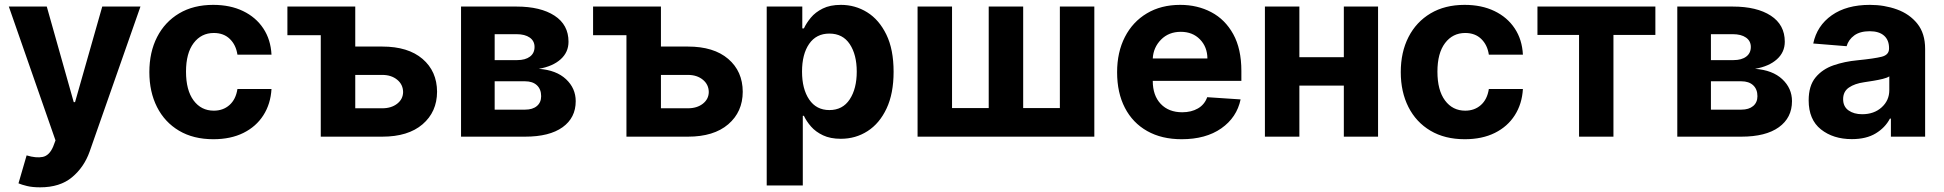

<svg xmlns="http://www.w3.org/2000/svg" viewBox="-20 -573 8149 805"><path d="M148.4 212.4Q116.1 212.4 93.2 206.9Q70.3 201.3 57.5 195.7L91.6 78.5Q131.7 90.6 159.3 84.9Q186.8 79.2 202.8 41.9L212.7 15.6L17 -545.5H176.1L289.1 -144.9H294.7L408.7 -545.5H568.9L355.8 62.5Q332.7 127.8 282.1 170.1Q231.5 212.4 148.4 212.4Z M874.6 10.7Q790.8 10.7 730.6 -25Q670.5 -60.7 638.3 -124.3Q606.2 -187.9 606.2 -270.6Q606.2 -354.4 638.7 -417.8Q671.2 -481.2 731.2 -516.9Q791.2 -552.6 873.9 -552.6Q945.3 -552.6 999.1 -526.6Q1052.9 -500.7 1084 -453.8Q1115.1 -407 1118.3 -343.8H975.5Q969.5 -384.6 943.7 -409.6Q918 -434.7 876.4 -434.7Q823.9 -434.7 791.9 -392.4Q759.9 -350.1 759.9 -272.7Q759.9 -194.6 791.7 -151.8Q823.5 -109 876.4 -109Q915.5 -109 942.1 -132.6Q968.8 -156.2 975.5 -199.9H1118.3Q1114.7 -137.4 1084.3 -89.8Q1054 -42.3 1000.7 -15.8Q947.4 10.7 874.6 10.7Z M1469.5 -377.8H1582.7Q1691.1 -377.8 1751.6 -326Q1812.1 -274.1 1812.5 -188.2Q1812.1 -103.7 1751.6 -51.8Q1691.1 0 1582.7 0H1324.9V-425.4H1185V-545.5H1469.5ZM1469.5 -258.9V-119H1582.7Q1620.7 -119 1645.2 -138.1Q1669.7 -157.3 1670.1 -187.1Q1669.7 -218.8 1645.2 -238.8Q1620.7 -258.9 1582.7 -258.9Z M1913 0V-545.5H2145.6Q2246.4 -545.5 2305 -507.3Q2363.6 -469.1 2363.6 -398.1Q2363.6 -354 2330.6 -324.4Q2297.6 -294.7 2239 -284.4Q2312.5 -279.1 2353.2 -240.9Q2393.8 -202.8 2393.8 -148.8Q2393.8 -79.2 2338.8 -39.6Q2283.7 0 2181.5 0ZM2054 -113.3H2181.5Q2213.1 -113.3 2231 -128.4Q2248.9 -143.5 2248.9 -169.7Q2248.9 -198.9 2231 -215.6Q2213.1 -232.2 2181.5 -232.2H2054ZM2054 -321H2148.8Q2182.5 -321 2201.9 -335.6Q2221.2 -350.1 2221.2 -376.1Q2221.2 -401.3 2201 -415.5Q2180.8 -429.7 2145.6 -429.7H2054Z M2751.1 -377.8H2864.3Q2972.7 -377.8 3033.2 -326Q3093.8 -274.1 3094.1 -188.2Q3093.8 -103.7 3033.2 -51.8Q2972.7 0 2864.3 0H2606.5V-425.4H2466.6V-545.5H2751.1ZM2751.1 -258.9V-119H2864.3Q2902.3 -119 2926.8 -138.1Q2951.3 -157.3 2951.7 -187.1Q2951.3 -218.8 2926.8 -238.8Q2902.3 -258.9 2864.3 -258.9Z M3194.6 204.5V-545.5H3343.8V-453.8H3350.5Q3360.8 -476.2 3379.6 -498.9Q3398.4 -521.7 3429.3 -537.1Q3460.2 -552.6 3505.7 -552.6Q3565.7 -552.6 3615.8 -521.5Q3665.8 -490.4 3696.2 -428.1Q3726.6 -365.8 3726.6 -272Q3726.6 -180.8 3697.1 -118.1Q3667.6 -55.4 3617.5 -23.3Q3567.5 8.9 3505.3 8.9Q3461.3 8.9 3430.6 -5.7Q3399.9 -20.2 3380.5 -42.4Q3361.2 -64.6 3350.5 -87.4H3345.9V204.5ZM3342.7 -272.7Q3342.7 -199.9 3372.7 -155.7Q3402.7 -111.5 3457.4 -111.5Q3513.1 -111.5 3542.6 -156.4Q3572.1 -201.3 3572.1 -272.7Q3572.1 -343.8 3542.8 -388Q3513.5 -432.2 3457.4 -432.2Q3402.3 -432.2 3372.5 -389Q3342.7 -345.9 3342.7 -272.7Z M3827.1 -545.5H3971.6V-120H4125.4V-545.5H4269.9V-120H4423.7V-545.5H4568.2V0H3827.1Z M4934.3 10.7Q4850.5 10.7 4789.8 -23.6Q4729 -57.9 4696.4 -120.9Q4663.7 -183.9 4663.7 -270.2Q4663.7 -354.4 4696.4 -418Q4729 -481.5 4788.5 -517Q4848 -552.6 4928.3 -552.6Q5000.4 -552.6 5058.4 -522Q5116.5 -491.5 5150.6 -429.9Q5184.7 -368.3 5184.7 -275.6V-234H4813.2V-233.7Q4813.2 -172.6 4846.6 -137.4Q4880 -102.3 4936.8 -102.3Q4974.8 -102.3 5002.5 -118.3Q5030.2 -134.2 5041.5 -165.5L5181.5 -156.2Q5165.5 -80.3 5100.5 -34.8Q5035.5 10.7 4934.3 10.7ZM4813.2 -327.8H5042.3Q5041.9 -376.4 5011 -408Q4980.1 -439.6 4930.8 -439.6Q4880.3 -439.6 4848 -407Q4815.7 -374.3 4813.2 -327.8Z M5427.9 -545.5V-333.1H5614.3V-545.5H5757.8V0H5614.3V-214.1H5427.9V0H5283.4V-545.5Z M6121.4 10.7Q6037.6 10.7 5977.5 -25Q5917.3 -60.7 5885.1 -124.3Q5853 -187.9 5853 -270.6Q5853 -354.4 5885.5 -417.8Q5918 -481.2 5978 -516.9Q6038 -552.6 6120.7 -552.6Q6192.1 -552.6 6245.9 -526.6Q6299.7 -500.7 6330.8 -453.8Q6361.9 -407 6365.1 -343.8H6222.3Q6216.3 -384.6 6190.5 -409.6Q6164.8 -434.7 6123.2 -434.7Q6070.7 -434.7 6038.7 -392.4Q6006.7 -350.1 6006.7 -272.7Q6006.7 -194.6 6038.5 -151.8Q6070.3 -109 6123.2 -109Q6162.3 -109 6188.9 -132.6Q6215.6 -156.2 6222.3 -199.9H6365.1Q6361.5 -137.4 6331.1 -89.8Q6300.8 -42.3 6247.5 -15.8Q6194.2 10.7 6121.4 10.7Z M6426.1 -426.5V-545.5H6920.5V-426.5H6744.7V0H6600.5V-426.5Z M7012.4 0V-545.5H7245Q7345.9 -545.5 7404.5 -507.3Q7463.1 -469.1 7463.1 -398.1Q7463.1 -354 7430 -324.4Q7397 -294.7 7338.4 -284.4Q7411.9 -279.1 7452.6 -240.9Q7493.3 -202.8 7493.3 -148.8Q7493.3 -79.2 7438.2 -39.6Q7383.2 0 7280.9 0ZM7153.4 -113.3H7280.9Q7312.5 -113.3 7330.4 -128.4Q7348.4 -143.5 7348.4 -169.7Q7348.4 -198.9 7330.4 -215.6Q7312.5 -232.2 7280.9 -232.2H7153.4ZM7153.4 -321H7248.2Q7282 -321 7301.3 -335.6Q7320.7 -350.1 7320.7 -376.1Q7320.7 -401.3 7300.4 -415.5Q7280.2 -429.7 7245 -429.7H7153.4Z M7744.3 10.3Q7666.2 10.3 7614.7 -30.5Q7563.2 -71.4 7563.2 -152.3Q7563.2 -213.4 7592 -248.2Q7620.7 -283 7667.4 -299.2Q7714.1 -315.3 7768.1 -320.3Q7839.1 -327.4 7869.7 -335.2Q7900.2 -343 7900.2 -369.3V-371.4Q7900.2 -405.2 7879.1 -423.7Q7858 -442.1 7819.2 -442.1Q7778.4 -442.1 7754.3 -424.4Q7730.1 -406.6 7722.3 -379.3L7582.4 -390.6Q7598 -465.2 7660 -508.9Q7721.9 -552.6 7820 -552.6Q7880.7 -552.6 7933.6 -533.4Q7986.5 -514.2 8019 -473.5Q8051.5 -432.9 8051.5 -367.9V0H7908V-75.6H7903.8Q7883.9 -37.6 7844.3 -13.7Q7804.7 10.3 7744.3 10.3ZM7787.6 -94.1Q7837.4 -94.1 7869.3 -123Q7901.3 -152 7901.3 -195V-252.8Q7892.4 -246.8 7873.8 -242.2Q7855.1 -237.6 7834 -234.2Q7812.9 -230.8 7796.2 -228.3Q7756.4 -222.7 7732.1 -206Q7707.7 -189.3 7707.7 -157.3Q7707.7 -126.1 7730.3 -110.1Q7752.8 -94.1 7787.6 -94.1Z"/></svg>

Font: Inter UI
Style: Bold
Weight: 700
Designer: Rasmus Andersson
Foundry: rsms
Version: 3.2;8d6f07862